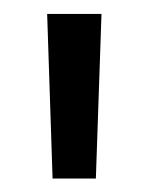

<svg xmlns="http://www.w3.org/2000/svg" viewBox="-20 -683 219 283"><path d="M121.3 -419.8H57.5L49.5 -662.5H129.6Z"/></svg>

Font: Anek Gurmukhi Medium
Style: Regular
Weight: 500
Designer: Sarang Kulkarni (Gurmukhi), Yesha Goshar (Latin)
Foundry: Ek Type
Version: Version 1.003